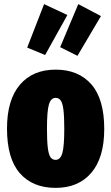

<svg xmlns="http://www.w3.org/2000/svg" viewBox="-20 -892 540 932"><path d="M486 -266Q486 -127 423.5 -53.5Q361 20 250 20Q139 20 76.5 -51Q14 -122 14 -268Q14 -407 76.5 -480.5Q139 -554 250 -554Q361 -554 423.5 -482.5Q486 -411 486 -266ZM208 -268Q208 -208 212 -175Q216 -142 225 -129Q234 -116 250 -116Q273 -116 282.5 -148.5Q292 -181 292 -266Q292 -326 288 -358.5Q284 -391 275 -404Q266 -417 250 -417Q227 -417 217.5 -385Q208 -353 208 -268ZM194 -872 307 -819 199 -625 112 -661ZM360 -872 470 -814 356 -621 272 -663Z"/></svg>

Font: Fira Sans Extra Condensed Black
Style: Regular
Weight: 900
Width: 1
Designer: Carrois Corporate & Edenspiekermann AG
Foundry: Carrois Corporate GbR & Edenspiekermann AG
Version: Version 4.203